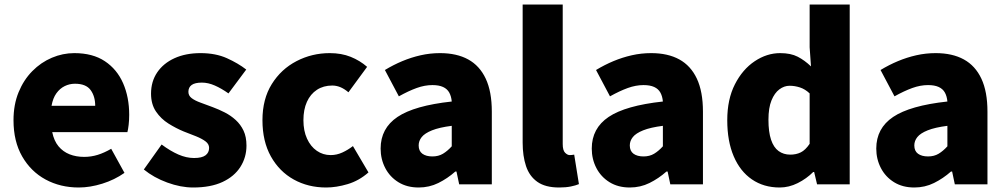

<svg xmlns="http://www.w3.org/2000/svg" viewBox="-20 -819 4472 853"><path d="M330 14Q248 14 182.5 -21.5Q117 -57 78.5 -124Q40 -191 40 -285Q40 -354 62.5 -409Q85 -464 123.5 -503Q162 -542 210.5 -562.5Q259 -583 310 -583Q392 -583 446 -547Q500 -511 527 -449Q554 -387 554 -309Q554 -285 551.5 -264Q549 -243 546 -232H212Q220 -193 240 -169Q260 -145 289 -133.5Q318 -122 354 -122Q385 -122 414 -131Q443 -140 474 -158L533 -51Q489 -20 434.5 -3Q380 14 330 14ZM209 -349H403Q403 -391 382.5 -419Q362 -447 313 -447Q289 -447 267.5 -436.5Q246 -426 230.5 -404.5Q215 -383 209 -349Z M838 14Q783 14 723 -8Q663 -30 619 -66L698 -177Q737 -148 772.5 -132.5Q808 -117 842 -117Q877 -117 893 -129Q909 -141 909 -162Q909 -179 893 -191Q877 -203 851 -213.5Q825 -224 796 -235Q762 -249 728.5 -270Q695 -291 673 -323.5Q651 -356 651 -403Q651 -457 678.5 -497.5Q706 -538 755.5 -560.5Q805 -583 871 -583Q938 -583 988 -560.5Q1038 -538 1074 -510L995 -404Q964 -426 934.5 -439Q905 -452 877 -452Q846 -452 831.5 -441.5Q817 -431 817 -411Q817 -394 831.5 -383Q846 -372 871 -363Q896 -354 925 -343Q952 -333 978.5 -319.5Q1005 -306 1027 -286Q1049 -266 1062 -238.5Q1075 -211 1075 -172Q1075 -120 1048 -77.5Q1021 -35 968.5 -10.5Q916 14 838 14Z M1429 14Q1349 14 1285 -21.5Q1221 -57 1183.5 -124Q1146 -191 1146 -285Q1146 -379 1187.5 -445.5Q1229 -512 1297.5 -547.5Q1366 -583 1445 -583Q1497 -583 1538 -566.5Q1579 -550 1611 -522L1528 -409Q1509 -425 1491.5 -432Q1474 -439 1456 -439Q1417 -439 1388 -420Q1359 -401 1343.5 -366.5Q1328 -332 1328 -285Q1328 -238 1344 -203Q1360 -168 1387.5 -149Q1415 -130 1449 -130Q1476 -130 1501 -141.5Q1526 -153 1548 -170L1617 -53Q1575 -16 1524.5 -1Q1474 14 1429 14Z M1840 14Q1788 14 1750 -9.5Q1712 -33 1691.5 -72.5Q1671 -112 1671 -159Q1671 -249 1746 -299.5Q1821 -350 1987 -368Q1985 -391 1976 -407.5Q1967 -424 1948.5 -432.5Q1930 -441 1901 -441Q1867 -441 1831 -428Q1795 -415 1752 -391L1690 -508Q1728 -531 1767.5 -547.5Q1807 -564 1849 -573.5Q1891 -583 1935 -583Q2009 -583 2060 -555Q2111 -527 2138 -469.5Q2165 -412 2165 -323V0H2020L2008 -57H2003Q1968 -26 1927.5 -6Q1887 14 1840 14ZM1901 -124Q1928 -124 1948 -136Q1968 -148 1987 -169V-260Q1932 -253 1899.5 -240Q1867 -227 1853.5 -210Q1840 -193 1840 -173Q1840 -148 1856.5 -136Q1873 -124 1901 -124Z M2464 14Q2403 14 2367.5 -11Q2332 -36 2317 -81Q2302 -126 2302 -185V-799H2480V-179Q2480 -151 2490.5 -140.5Q2501 -130 2511 -130Q2516 -130 2520 -130.5Q2524 -131 2531 -132L2552 -1Q2538 5 2516 9.5Q2494 14 2464 14Z M2778 14Q2726 14 2688 -9.5Q2650 -33 2629.5 -72.5Q2609 -112 2609 -159Q2609 -249 2684 -299.5Q2759 -350 2925 -368Q2923 -391 2914 -407.5Q2905 -424 2886.5 -432.5Q2868 -441 2839 -441Q2805 -441 2769 -428Q2733 -415 2690 -391L2628 -508Q2666 -531 2705.5 -547.5Q2745 -564 2787 -573.5Q2829 -583 2873 -583Q2947 -583 2998 -555Q3049 -527 3076 -469.5Q3103 -412 3103 -323V0H2958L2946 -57H2941Q2906 -26 2865.5 -6Q2825 14 2778 14ZM2839 -124Q2866 -124 2886 -136Q2906 -148 2925 -169V-260Q2870 -253 2837.5 -240Q2805 -227 2791.5 -210Q2778 -193 2778 -173Q2778 -148 2794.5 -136Q2811 -124 2839 -124Z M3444 14Q3373 14 3320.5 -22Q3268 -58 3239.5 -125Q3211 -192 3211 -285Q3211 -378 3245 -444.5Q3279 -511 3333 -547Q3387 -583 3446 -583Q3493 -583 3524 -567Q3555 -551 3583 -524L3577 -609V-799H3755V0H3610L3597 -55H3593Q3563 -25 3524 -5.5Q3485 14 3444 14ZM3491 -132Q3517 -132 3537.5 -142Q3558 -152 3577 -180V-404Q3557 -423 3534 -430.5Q3511 -438 3488 -438Q3464 -438 3442.5 -422Q3421 -406 3407.5 -373Q3394 -340 3394 -287Q3394 -233 3405.5 -198.5Q3417 -164 3439 -148Q3461 -132 3491 -132Z M4042 14Q3990 14 3952 -9.5Q3914 -33 3893.5 -72.5Q3873 -112 3873 -159Q3873 -249 3948 -299.5Q4023 -350 4189 -368Q4187 -391 4178 -407.5Q4169 -424 4150.5 -432.5Q4132 -441 4103 -441Q4069 -441 4033 -428Q3997 -415 3954 -391L3892 -508Q3930 -531 3969.5 -547.5Q4009 -564 4051 -573.5Q4093 -583 4137 -583Q4211 -583 4262 -555Q4313 -527 4340 -469.5Q4367 -412 4367 -323V0H4222L4210 -57H4205Q4170 -26 4129.5 -6Q4089 14 4042 14ZM4103 -124Q4130 -124 4150 -136Q4170 -148 4189 -169V-260Q4134 -253 4101.5 -240Q4069 -227 4055.5 -210Q4042 -193 4042 -173Q4042 -148 4058.5 -136Q4075 -124 4103 -124Z"/></svg>

Font: Noto Sans SC Black
Style: Regular
Weight: 900
Designer: Ryoko NISHIZUKA  (kana, bopomofo & ideographs); Paul D. Hunt (Latin, Greek & Cyrillic); Sandoll Communications , Soo-you
Foundry: Adobe
Version: Version 2.004-H2;hotconv 1.0.118;makeotfexe 2.5.65603